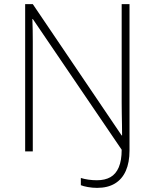

<svg xmlns="http://www.w3.org/2000/svg" viewBox="-20 -734 751 931"><path d="M451 177Q428 177 406 173Q384 169 372 164V129Q388 134 408 137Q428 140 450 140Q489 140 515.5 125Q542 110 556 77Q570 44 570 -8L139 -642H137Q138 -615 138.5 -588Q139 -561 139 -534.5Q139 -508 139 -479V0H102V-714H139L570 -77H572Q572 -102 571.5 -129Q571 -156 570.5 -184Q570 -212 570 -238V-714H608V-4Q608 54 590 94.5Q572 135 537 156Q502 177 451 177Z"/></svg>

Font: Noto Sans Armenian ExtraLight
Style: Regular
Weight: 250
Designer: Monotype Design Team
Foundry: Monotype Imaging Inc.
Version: Version 2.007